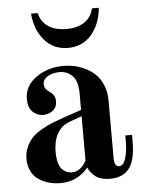

<svg xmlns="http://www.w3.org/2000/svg" viewBox="-51 -736 611 791"><g transform="rotate(-5 254.0 -341.0)"><path d="M277.8 -254.9 225.1 -235.8Q192.4 -223.6 175.3 -193.1Q158.2 -162.6 158.2 -117.2Q158.2 -89.8 164.1 -70.8Q169.9 -51.8 179.7 -43.2Q189.5 -34.7 198.2 -31.2Q207 -27.8 216.8 -27.8Q255.4 -27.8 277.8 -71.8ZM478 -160.2V-134.8Q478 -61 456.1 -27.8Q430.2 12.2 373 12.2Q335.9 12.2 315.2 -2.2Q294.4 -16.6 282.2 -42Q237.8 12.2 167 12.2Q142.6 12.2 120.4 6.1Q98.1 0 78.9 -12.5Q59.6 -24.9 47.9 -47.4Q36.1 -69.8 36.1 -99.1Q36.1 -126 46.4 -148.7Q56.6 -171.4 71.8 -186.8Q86.9 -202.1 111.1 -216.1Q135.3 -230 155.5 -238Q175.8 -246.1 204.1 -255.9L277.8 -280.8V-349.1Q277.8 -398.9 256.6 -421.4Q235.4 -443.8 202.1 -443.8Q174.8 -443.8 154.3 -431.9Q133.8 -419.9 133.8 -399.9Q133.8 -389.6 138.4 -382.3Q143.1 -375 149.7 -370.4Q156.2 -365.7 162.6 -360.6Q168.9 -355.5 173.6 -346.9Q178.2 -338.4 178.2 -326.2Q178.2 -300.3 160.9 -287.1Q143.6 -273.9 121.1 -273.9Q95.7 -273.9 77.4 -292Q59.1 -310.1 59.1 -344.2Q59.1 -398.9 107.4 -433.3Q155.8 -467.8 220.2 -467.8Q243.7 -467.8 266.6 -462.9Q289.6 -458 313 -446.3Q336.4 -434.6 354 -417Q371.6 -399.4 382.8 -371.6Q394 -343.8 394 -309.1V-71.8Q394 -36.1 414.1 -36.1Q432.1 -36.1 441.2 -65.9Q450.2 -95.7 450.2 -134.8V-160.2ZM106.9 -693.8H134.8Q142.1 -658.7 171.1 -638.4Q200.2 -618.2 247.1 -618.2Q293.9 -618.2 322.8 -638.4Q351.6 -658.7 358.9 -693.8H387.2Q381.3 -626 344 -583Q306.6 -540 247.1 -540Q187.5 -540 150.1 -583Q112.8 -626 106.9 -693.8Z"/></g></svg>

Font: Flanker Steampunk
Style: Bold
Weight: 700
Designer: Alexey Kryukov, Leonardo Di Lena
Foundry: Alexey Kryukov, Leonardo Di Lena
Version: 1.210